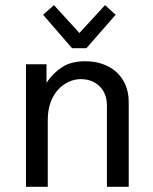

<svg xmlns="http://www.w3.org/2000/svg" viewBox="-20 -720 591 740"><path d="M313 -534.2H257.8L146 -663.1L188 -700.2L286.1 -592.8L384.8 -700.2L425.8 -663.1ZM80.1 -472.2H159.2V-400.9Q183.6 -438 219.7 -461.4Q254.4 -483.9 308.1 -483.9Q343.8 -483.9 373 -474.1Q403.8 -463.9 426.3 -444.3Q449.7 -423.8 462.4 -395.5Q476.1 -365.2 476.1 -327.1V0H392.1V-314Q392.1 -339.8 382.8 -359.9Q374 -379.4 359.4 -391.6Q344.7 -403.8 327.1 -409.7Q310.5 -415 291 -415Q266.6 -415 243.2 -403.8Q220.2 -392.6 202.6 -373Q184.6 -352.5 174.3 -323.7Q164.1 -294.4 164.1 -256.8V0H80.1Z"/></svg>

Font: Post Grotesk Regular
Style: Regular
Weight: 500
Version: 0.900; ttfautohint (v0.96) -l 8 -r 50 -G 200 -x 14 -w "gGD" 